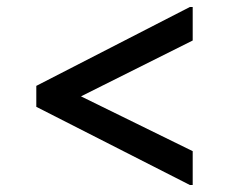

<svg xmlns="http://www.w3.org/2000/svg" viewBox="-20 -593 656 550"><path d="M84 -287V-347L524 -573H532V-477L212 -317L532 -160V-63H524Z"/></svg>

Font: Kufam Medium
Style: Regular
Weight: 500
Designer: Wael Morcos, Artur Schmal
Foundry: Original Type
Version: Version 1.300; ttfautohint (v1.8.3)